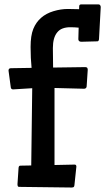

<svg xmlns="http://www.w3.org/2000/svg" viewBox="-20 -838 470 858"><path d="M333.5 -796.9 334 -810.1Q334 -818.4 343.3 -818.4H419.9Q428.7 -818.4 430.2 -807.1L422.4 -663.1Q421.4 -653.3 415 -653.3L342.8 -651.4Q330.6 -651.9 330.1 -662.6L331.5 -714.4Q313 -716.3 293.9 -716.3Q274.9 -716.3 260.3 -710.9Q245.6 -705.6 235.8 -693.4Q216.3 -669.9 216.3 -623.5Q216.3 -577.1 217.3 -536.1L361.3 -538.1Q368.2 -537.6 369.9 -534.9Q371.6 -532.2 372.1 -526.4L367.2 -451.7Q366.2 -442.4 356.4 -441.4L223.6 -444.8V-100.6L313.5 -102.5Q321.3 -102.5 321.3 -93.3L312.5 -9.8Q311.5 -3.9 309.3 -2.2Q307.1 -0.5 300.8 0L64.9 -2.9Q58.1 -2.9 58.1 -14.6L63 -88.4Q64 -97.7 70.8 -97.7L119.6 -98.6L124 -443.8L38.1 -438.5Q29.8 -439 28.3 -446.8L18.1 -522.5Q18.1 -533.2 28.8 -533.2L121.1 -534.7Q116.7 -577.1 116.7 -628.2Q116.7 -679.2 128.9 -709Q141.1 -738.8 163.8 -758.5Q186.5 -778.3 219.2 -788.1Q252 -797.9 283.4 -797.9Q314.9 -797.9 333.5 -796.9Z"/></svg>

Font: Wellfleet
Style: Regular
Weight: 400
Designer: Riccardo De Franceschi
Foundry: Riccardo De Franceschi
Version: Version 1.002